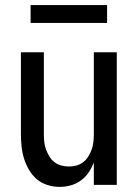

<svg xmlns="http://www.w3.org/2000/svg" viewBox="-20 -725 540 753"><path d="M214 8Q190 8 166 0.5Q142 -7 124 -22.5Q106 -38 93.5 -59.5Q81 -81 74 -104Q67 -127 64.5 -151.5Q62 -176 62 -200V-520H152V-200Q152 -185 153.5 -169.5Q155 -154 160 -140Q165 -126 173 -112.5Q181 -99 193 -89.5Q205 -80 220 -76Q235 -72 250 -72Q265 -72 280 -76Q295 -80 307 -89.5Q319 -99 327 -112.5Q335 -126 340 -140Q345 -154 346.5 -169.5Q348 -185 348 -200V-520H438V0H348V-88Q340 -67 327.5 -48.5Q315 -30 297 -17Q279 -4 257.5 2Q236 8 214 8ZM100 -635V-705H400V-635Z"/></svg>

Font: Iosevka SS04 Medium
Style: Regular
Weight: 500
Monospace: yes
Designer: Belleve Invis
Foundry: Belleve Invis
Version: Version 19.0.0; ttfautohint (v1.8.4)